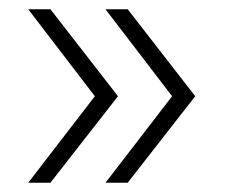

<svg xmlns="http://www.w3.org/2000/svg" viewBox="-20 -469 495 415"><path d="M41 -74 185 -261 41 -449H89L235 -261L89 -74ZM208 -74 352 -261 208 -449H256L402 -261L256 -74Z"/></svg>

Font: Montserrat Alternates Light
Style: Regular
Weight: 300
Designer: Julieta Ulanovsky
Foundry: Julieta Ulanovsky
Version: Version 7.200